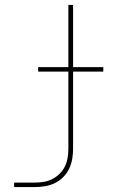

<svg xmlns="http://www.w3.org/2000/svg" viewBox="-20 -540 540 775"><path d="M37 215V197H121Q139 197 157 194Q175 191 191.5 182.5Q208 174 221 161Q234 148 242 131.5Q250 115 253 97Q256 79 256 60V-251H134V-269H256V-520H275V-269H397V-251H275V60Q275 81 271.5 101.5Q268 122 259 141Q250 160 235 175Q220 190 201.5 199Q183 208 162.5 211.5Q142 215 121 215Z"/></svg>

Font: Iosevka Thin
Style: Regular
Weight: 100
Monospace: yes
Designer: Belleve Invis
Foundry: Belleve Invis
Version: Version 32.5.0; ttfautohint (v1.8.4)